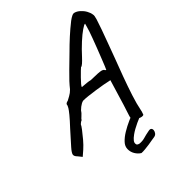

<svg xmlns="http://www.w3.org/2000/svg" viewBox="-211 -788 969 1091"><g transform="rotate(-30 273.5 -242.5)"><path d="M65 33Q47 23 45.5 11Q44 -1 59 -31Q74 -61 106 -124Q130 -169 141.5 -194.5Q153 -220 156 -231Q159 -242 159 -245Q157 -254 161 -259.5Q165 -265 174 -269Q179 -274 193 -287Q207 -300 217 -318Q226 -339 237.5 -361Q249 -383 269 -416.5Q289 -450 321 -504Q341 -539 366 -578Q391 -617 418 -653Q429 -667 439 -675.5Q449 -684 458 -683Q473 -683 491 -674Q509 -665 523 -650.5Q537 -636 543 -621Q548 -613 547 -587Q546 -561 543 -524Q540 -487 536 -445Q533 -404 527 -348Q521 -292 515.5 -231Q510 -170 507 -113.5Q504 -57 507 -15Q508 -6 507 2Q506 10 506 15Q500 21 484.5 20.5Q469 20 454.5 14Q440 8 438 -1Q435 -4 434 -8.5Q433 -13 434 -30.5Q435 -48 437 -90L442 -249L429 -248Q420 -248 395.5 -246Q371 -244 342.5 -240.5Q314 -237 290 -233.5Q266 -230 257 -227Q248 -227 235.5 -215Q223 -203 212 -184Q208 -170 197.5 -154.5Q187 -139 187 -134Q180 -129 175.5 -122Q171 -115 171 -115Q171 -109 161.5 -85.5Q152 -62 138.5 -33.5Q125 -5 111 16L88 50ZM283 -296Q283 -296 293.5 -298Q304 -300 319 -302.5Q334 -305 346 -305Q382 -314 399.5 -317.5Q417 -321 425.5 -321Q434 -321 440 -318Q444 -313 447.5 -312Q451 -311 451 -311Q452 -313 454.5 -333.5Q457 -354 460.5 -384Q464 -414 467.5 -446.5Q471 -479 473.5 -506.5Q476 -534 477 -549Q478 -568 478 -583.5Q478 -599 478 -599Q472 -599 453.5 -577.5Q435 -556 412 -520Q389 -484 368 -443Q358 -424 349 -410.5Q340 -397 335 -397Q333 -395 324 -380Q315 -365 304.5 -346.5Q294 -328 287 -313Q280 -298 283 -296ZM388 198Q368 192 352 176.5Q336 161 330.5 139Q325 117 337 95Q349 72 371.5 48.5Q394 25 420 4Q446 -17 468 -31L506 -1Q484 12 453.5 37.5Q423 63 405 85Q391 102 385.5 115.5Q380 129 387 140Q390 146 405 146Q428 142 444 132Q460 122 485 110Q498 103 505 107Q512 111 513.5 121Q515 131 510.5 141Q506 151 494 156Q490 157 477 163.5Q464 170 447.5 177Q431 184 415 190Q399 196 388 198Z"/></g></svg>

Font: Caveat Medium
Style: Regular
Weight: 500
Designer: Pablo Impallari
Foundry: Pablo Impallari
Version: Version 2.000